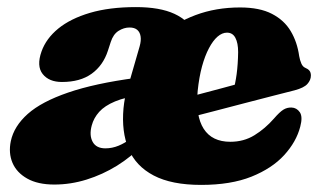

<svg xmlns="http://www.w3.org/2000/svg" viewBox="-20 -506 912 541"><path d="M328 -201Q334 -261.5 360.2 -313.2Q386.5 -365 430 -403.5Q473.5 -442 531 -463.5Q588.5 -485 656.5 -485Q711.5 -485 746.2 -467Q781 -449 799.2 -418.2Q817.5 -387.5 823 -348Q825 -336.5 829 -327.2Q833 -318 840 -315Q847.5 -312 851.8 -307Q856 -302 856 -293Q856 -280.5 846.2 -269.5Q836.5 -258.5 810 -251.5Q786 -245.5 749.2 -236Q712.5 -226.5 670 -215.5Q627.5 -204.5 585.8 -193.5Q544 -182.5 509.5 -173.8Q475 -165 454.2 -159.5Q433.5 -154 433.5 -154L428.5 -210.5Q428.5 -210.5 445.2 -215Q462 -219.5 488.8 -226.5Q515.5 -233.5 546.2 -241.8Q577 -250 606.5 -257.8Q636 -265.5 657 -271.5L637 -249.5Q643 -269.5 646.8 -297.2Q650.5 -325 651 -359Q651 -385 643.2 -399.5Q635.5 -414 619.5 -414Q606 -414 593 -402.8Q580 -391.5 568.8 -370.2Q557.5 -349 549.2 -318.8Q541 -288.5 537 -250Q530.5 -179.5 554 -143Q577.5 -106.5 629 -106.5Q667 -106.5 697 -125Q727 -143.5 752 -172Q768 -190.5 778.5 -197Q789 -203.5 801.5 -203Q816 -202.5 824.8 -189.8Q833.5 -177 826 -149Q815 -106.5 780.8 -69Q746.5 -31.5 688.5 -8.2Q630.5 15 546.5 15Q463.5 15 413 -11.5Q362.5 -38 342.2 -86.5Q322 -135 328 -201ZM97 -361Q110 -397.5 144.2 -425.5Q178.5 -453.5 233.5 -469.8Q288.5 -486 363 -486Q430.5 -486 471.5 -467Q512.5 -448 529 -412.2Q545.5 -376.5 538 -327L346.5 -282L373.5 -375.5Q378 -391.5 376.2 -403.2Q374.5 -415 366.8 -421.8Q359 -428.5 345 -428.5Q329 -428.5 314 -419Q299 -409.5 292 -387.5L284 -363Q270.5 -321.5 238.2 -298.2Q206 -275 154.5 -275Q118 -275 100.2 -297.5Q82.5 -320 97 -361ZM10.5 -108.5Q19.5 -150.5 58.2 -185Q97 -219.5 172 -245.2Q247 -271 363 -286.5L381 -238.5Q333.5 -232.5 304.2 -220.2Q275 -208 259.5 -190.8Q244 -173.5 238.5 -152.5Q231 -125 241 -106.5Q251 -88 277 -88Q296 -88 314.2 -95.5Q332.5 -103 348.8 -116Q365 -129 377.5 -144.5L382 -98Q350.5 -64.5 309.8 -39.2Q269 -14 224 0Q179 14 133 14Q86.5 14 56.8 -2.8Q27 -19.5 15.2 -47.2Q3.5 -75 10.5 -108.5Z"/></svg>

Font: Fraunces Wonky
Style: Italic
Weight: 900
Italic angle: -16°
Version: Version 1.000;[b76b70a41]